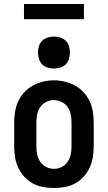

<svg xmlns="http://www.w3.org/2000/svg" viewBox="-20 -933 540 961"><path d="M250 8Q223 8 195.5 3Q168 -2 144 -15Q120 -28 101.5 -48.5Q83 -69 71.5 -93.5Q60 -118 55.5 -145.5Q51 -173 51 -200V-320Q51 -347 55.5 -374.5Q60 -402 71.5 -426.5Q83 -451 102 -471.5Q121 -492 145 -505Q169 -518 196 -524.5Q223 -531 250 -531Q277 -531 304 -524.5Q331 -518 355 -505Q379 -492 398 -471.5Q417 -451 428.5 -426.5Q440 -402 444.5 -374.5Q449 -347 449 -320V-200Q449 -173 444.5 -145.5Q440 -118 428.5 -93.5Q417 -69 398.5 -48.5Q380 -28 356 -15Q332 -2 304.5 3Q277 8 250 8ZM250 -88Q270 -88 288.5 -97Q307 -106 318.5 -123Q330 -140 334 -160Q338 -180 338 -200V-320Q338 -340 334 -360.5Q330 -381 318.5 -397.5Q307 -414 288 -423Q269 -432 249 -432Q229 -432 210.5 -422.5Q192 -413 181 -396.5Q170 -380 166 -360Q162 -340 162 -320V-200Q162 -180 166 -160Q170 -140 181.5 -123Q193 -106 211.5 -97Q230 -88 250 -88ZM250 -590Q234 -590 218 -595Q202 -600 191 -611Q180 -622 175 -638Q170 -654 170 -670Q170 -686 175 -702Q180 -718 191 -729Q202 -740 218 -745Q234 -750 250 -750Q266 -750 282 -745Q298 -740 309 -729Q320 -718 325 -702Q330 -686 330 -670Q330 -654 325 -638Q320 -622 309 -611Q298 -600 282 -595Q266 -590 250 -590ZM100 -837V-913H400V-837Z"/></svg>

Font: Iosevka SS08 Regular
Style: Bold
Weight: 700
Monospace: yes
Designer: Belleve Invis
Foundry: Belleve Invis
Version: Version 16.3.4; ttfautohint (v1.8.4)